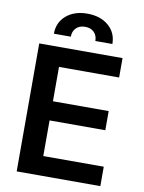

<svg xmlns="http://www.w3.org/2000/svg" viewBox="-100 -1007 807 1075"><g transform="rotate(10 303.5 -469.0)"><path d="M71.3 0V-727.5H544.9V-617.2H203.1V-421.9H520V-313H203.1V-110.4H546.9V0ZM142.6 -795.4Q142.6 -859.4 188.5 -898.9Q234.4 -938.5 308.6 -938.5Q382.8 -938.5 429 -898.9Q475.1 -859.4 475.1 -795.4H378.4Q378.4 -826.2 359.6 -845Q340.8 -863.8 308.6 -863.8Q276.9 -863.8 257.8 -845Q238.8 -826.2 238.8 -795.4Z"/></g></svg>

Font: Inter Semi Bold
Style: Regular
Weight: 600
Designer: Rasmus Andersson
Foundry: rsms
Version: Version 4.000;git-e0f93cc